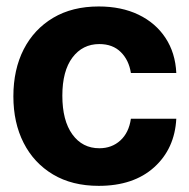

<svg xmlns="http://www.w3.org/2000/svg" viewBox="-20 -573 595 603"><path d="M290 10.7Q206.5 10.7 146.5 -25.1Q86.4 -61 54.2 -124.3Q22 -187.5 22 -270.5Q22 -354.5 54.4 -418Q86.9 -481.4 147 -517.1Q207 -552.7 290 -552.7Q361.3 -552.7 415 -526.9Q468.8 -501 499.8 -453.9Q530.8 -406.7 533.7 -343.8H391.1Q384.8 -384.3 359.4 -409.4Q334 -434.6 292 -434.6Q239.3 -434.6 207.5 -392.3Q175.8 -350.1 175.8 -272.5Q175.8 -194.3 207.3 -150.9Q238.8 -107.4 292 -107.4Q331.1 -107.4 357.9 -131.8Q384.8 -156.2 391.1 -200.2H533.7Q528.8 -106 464.1 -47.6Q399.4 10.7 290 10.7Z"/></svg>

Font: Inter Tight
Style: Bold
Weight: 700
Designer: Rasmus Andersson
Foundry: rsms
Version: Version 3.004; ttfautohint (v1.8.4.7-5d5b)